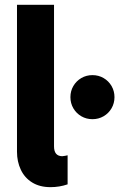

<svg xmlns="http://www.w3.org/2000/svg" viewBox="-20 -772 512 800"><path d="M50.8 -139.6V-752H205.1V-162.1Q205.1 -121.6 239.3 -121.1Q245.6 -121.6 251.7 -122.8Q257.8 -124 261.7 -125V-3.9Q227.5 7.8 190.4 7.8Q145.5 7.8 114 -11.7Q82.5 -31.2 66.7 -64.9Q50.8 -98.6 50.8 -139.6ZM273.4 -367.2Q273.4 -392.6 285.6 -413.6Q297.9 -434.6 318.8 -446.8Q339.8 -459 365.2 -459Q390.6 -459 411.6 -446.8Q432.6 -434.6 444.8 -413.6Q457 -392.6 457 -367.2Q457 -341.8 444.8 -320.8Q432.6 -299.8 411.6 -287.6Q390.6 -275.4 365.2 -275.4Q339.8 -275.4 318.8 -287.6Q297.9 -299.8 285.6 -320.8Q273.4 -341.8 273.4 -367.2Z"/></svg>

Font: Reddit Sans Vanilla ExtraBold
Style: Regular
Weight: 800
Designer: Stephen Hutchings
Foundry: Reddit
Version: Version 1.013